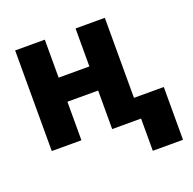

<svg xmlns="http://www.w3.org/2000/svg" viewBox="-124 -656 956 951"><g transform="rotate(-20 354.0 -180.0)"><path d="M209 -330.1H371.1V-530.3H525.4V-108.4H682.6V169.9H523.4V0H371.1V-203.1H209V0H52.7V-530.3H209Z"/></g></svg>

Font: Pretendard GOV ExtraBold
Style: Regular
Weight: 800
Designer: Base glyphs from Inter by Rasmus Andersson; Hangeul glyphs from Noto Sans CJK(Source Han Sans) by Jang Soo-young and Kan
Foundry: Kil Hyung-jin
Version: Version 1.309